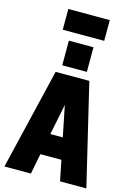

<svg xmlns="http://www.w3.org/2000/svg" viewBox="-176 -1344 1002 1431"><g transform="rotate(15 325.0 -628.5)"><path d="M641 0H438L406 -158H244L213 0H9L195 -780H455ZM373 -322 325 -560 277 -322ZM420 -840H230V-1030H420ZM485 -1097H165V-1257H485Z"/></g></svg>

Font: Tanohe Sans ExtraBold
Style: Regular
Weight: 800
Designer: Village Type and Design LLC & Cristiano Sobral
Foundry: Cooper Hewitt Smithsonian Design Museum
Version: Version 1.00;September 29, 2021;FontCreator 13.0.0.2655 64-b